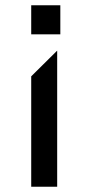

<svg xmlns="http://www.w3.org/2000/svg" viewBox="-20 -539 349 732"><path d="M99 -248 198 -346V173H99ZM99 -519H210V-408H99Z"/></svg>

Font: Iceberg
Style: Regular
Weight: 400
Designer: Victor Kharyk
Foundry: Cyreal (www.cyreal.org)
Version: Version 1.002